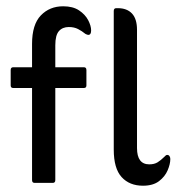

<svg xmlns="http://www.w3.org/2000/svg" viewBox="-20 -582 563 611"><path d="M82 -302H22Q14 -302 14 -310V-359Q14 -368 22 -368H82V-442Q82 -504 110 -533Q138 -562 181 -562Q212 -562 231.5 -549Q251 -536 260.5 -518Q270 -500 270 -485Q270 -471 261 -471Q258 -471 252 -474Q241 -483 228.5 -489.5Q216 -496 199 -496Q179 -496 167.5 -483Q156 -470 156 -438V-368H247Q255 -368 255 -359V-310Q255 -302 247 -302H156V-9Q156 0 148 0H90Q82 0 82 -9ZM435 9Q392 9 367 -18.5Q342 -46 342 -106V-547Q342 -556 350 -556H355Q384 -556 400 -539Q416 -522 416 -487V-111Q416 -59 455 -59Q471 -59 481.5 -65.5Q492 -72 503 -83Q508 -89 512 -89Q517 -89 519.5 -85Q522 -81 522 -76Q522 -60 513.5 -40Q505 -20 486 -5.5Q467 9 435 9Z"/></svg>

Font: Zain
Style: Regular
Weight: 400
Designer: Zain,Boutros
Foundry: Mobile Telecommunications Company (Zain), 2024
Version: Version 1.51; ttfautohint (v1.8.4)